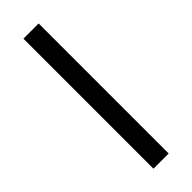

<svg xmlns="http://www.w3.org/2000/svg" viewBox="-240 -721 736 736"><g transform="rotate(-45 128.0 -352.5)"><path d="M87.1 0V-705H169.5V0Z"/></g></svg>

Font: Nunito Sans 12pt ExtraLight
Style: Regular
Weight: 200
Designer: Vernon Adams
Foundry: Vernon Adams
Version: Version 3.101;gftools[0.9.27]